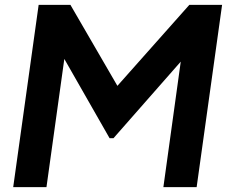

<svg xmlns="http://www.w3.org/2000/svg" viewBox="-20 -765 933 785"><path d="M34 0 138 -745H268L460 -414L754 -745H888L784 0H648L719 -513L444 -200H428L243 -524L170 0Z"/></svg>

Font: Plus Jakarta Sans
Style: Bold Italic
Weight: 700
Italic angle: -8°
Designer: Gumpita Rahayu
Foundry: Tokotype
Version: Version 2.071; ttfautohint (v1.8.4.7-5d5b);gftools[0.9.29]